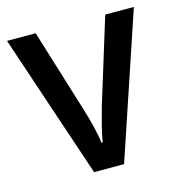

<svg xmlns="http://www.w3.org/2000/svg" viewBox="-86 -616 649 693"><g transform="rotate(-15 238.5 -269.5)"><path d="M182 0 1 -539H108L204 -228Q214 -196 223 -160Q232 -124 235 -96H240Q243 -119 252 -154Q261 -189 270 -221L368 -539H475L294 0Z"/></g></svg>

Font: Noto Sans Malayalam SemiCondensed Medium
Style: Regular
Weight: 500
Width: 4
Designer: Jelle Bosma - Monotype Design Team
Foundry: Monotype Imaging Inc.
Version: Version 2.104; ttfautohint (v1.8.4.7-5d5b)